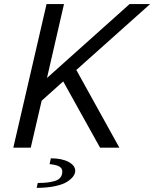

<svg xmlns="http://www.w3.org/2000/svg" viewBox="-20 -720 752 936"><path d="M44.9 0ZM164.1 171.9Q190.4 171.9 208.7 169.9Q227.1 168 245.6 162.8Q264.2 157.7 273.9 146Q283.7 134.3 283.7 116.2Q283.7 100.6 269.5 92Q255.4 83.5 221.7 80.1L228 51.8Q280.8 51.8 313.7 69.1Q346.7 86.4 346.7 112.8Q346.7 126.5 336.7 140.1Q326.7 153.8 306.2 166.7Q285.6 179.7 247.3 187.7Q209 195.8 158.7 195.8ZM183.1 -229 129.9 0H44.9L207 -700.2H292L209 -339.8L611.8 -700.2H711.9L352.1 -378.9L562 0H467.8L288.1 -323.2Z"/></svg>

Font: Pfennig
Style: Italic
Weight: 500
Italic angle: -13°
Version: Version 20120410 ; ttfautohint (v0.8)